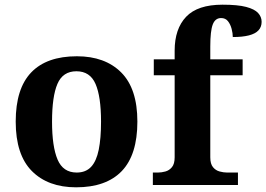

<svg xmlns="http://www.w3.org/2000/svg" viewBox="-20 -789 1136 819"><path d="M304.6 10Q185 10 116 -59.3Q47 -128.7 47 -270.3Q47 -411 113.1 -480Q179.2 -549 308 -549Q428 -549 497 -480Q566 -411 566 -270.3Q566 -128.7 499.5 -59.3Q433 10 304.6 10ZM307.2 -53Q346 -53 368.7 -77.4Q391.3 -101.7 401.2 -150.5Q411 -199.2 411 -270Q411 -377 387.5 -431Q364 -485 306 -485Q248 -485 225 -431.2Q202 -377.5 202 -270Q202 -164 225.5 -108.5Q249 -53 307.2 -53Z M632 0V-53H654Q669 -53 685.5 -57.5Q702 -62 713.5 -76Q725 -90 725 -118V-468H636V-536H725V-573Q725 -666 774 -717.5Q823 -769 929 -769Q994 -769 1030 -759.5Q1066 -750 1081 -733.5Q1096 -717 1096 -696Q1096 -674 1082.5 -659.5Q1069 -645 1041.5 -638Q1014 -631 973 -631Q973 -647 968 -666Q963 -685 952.5 -698.5Q942 -712 923 -712Q898 -712 887.5 -684.5Q877 -657 877 -591V-536H1015V-468H877V-118Q877 -90 888.5 -76Q900 -62 917 -57.5Q934 -53 948 -53H995V0Z"/></svg>

Font: Noto Serif Kannada
Style: Regular
Weight: 400
Designer: Universal Thirst, Indian Type Foundry and the Monotype Design Team
Foundry: Monotype Imaging Inc.
Version: Version 2.003